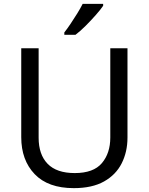

<svg xmlns="http://www.w3.org/2000/svg" viewBox="-20 -964 771 994"><path d="M640 -252Q640 -178 610 -118.5Q580 -59 518.5 -24.5Q457 10 362 10Q229 10 159.5 -62.5Q90 -135 90 -254V-714H180V-251Q180 -164 226.5 -116Q273 -68 367 -68Q464 -68 507.5 -119.5Q551 -171 551 -252V-714H640ZM514 -934Q502 -916 477 -887.5Q452 -859 423.5 -830.5Q395 -802 371 -784H313V-796Q328 -815 345.5 -841Q363 -867 380 -894.5Q397 -922 408 -944H514Z"/></svg>

Font: Noto Sans Tai Viet
Style: Regular
Weight: 400
Designer: Monotype Design Team
Foundry: Monotype Imaging Inc.
Version: Version 2.003; ttfautohint (v1.8.4.7-5d5b)